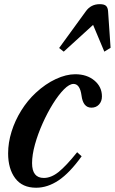

<svg xmlns="http://www.w3.org/2000/svg" viewBox="-20 -891 551 922"><path d="M153.5 10.5Q87 10.5 53 -35Q19 -80.5 19 -154.5Q19 -206 35.5 -259Q52 -312 82 -360.2Q112 -408.5 152 -445.5Q198.5 -488.5 248.2 -511.5Q298 -534.5 341 -534.5Q397.5 -534.5 433.5 -504.2Q469.5 -474 469.5 -428Q469.5 -404.5 455.5 -389.2Q441.5 -374 419 -374Q379 -374 371.5 -432Q364 -488 333 -488Q313 -488 287 -461.8Q261 -435.5 234.2 -392.5Q207.5 -349.5 184.8 -298.8Q162 -248 148 -197.8Q134 -147.5 134 -107.5Q134 -36.5 190.5 -36.5Q225.5 -36.5 261.5 -65.2Q297.5 -94 350.5 -160L372 -140.5Q314.5 -60.5 261.5 -25Q208.5 10.5 153.5 10.5ZM286 -643 264 -660.5 392 -836.5Q416.5 -871 459 -871Q481 -871 489.5 -862.5Q498 -854 499 -836.5L511 -661.5L481 -643L427 -771.5Z"/></svg>

Font: Libre Caslon Condensed Bold
Style: Italic
Weight: 700
Italic angle: -22.583°
Designer: Pablo Impallari, Rodrigo Fuenzalida, Katja Schimmel, Ertekin Erdin
Foundry: Pablo Impallari, Rodrigo Fuenzalida
Version: Version 2.000; ttfautohint (v1.8.4.7-5d5b);gftools[0.9.33]